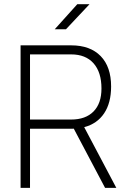

<svg xmlns="http://www.w3.org/2000/svg" viewBox="-20 -914 626 934"><path d="M80.1 0V-693.4H326.2Q418.9 -693.4 469.7 -641.1Q520.5 -588.9 520.5 -493.2Q520.5 -413.6 486.6 -362.8Q452.6 -312 389.6 -295.4L545.9 0H491.2L338.9 -288.1Q332.5 -287.6 326.2 -287.6H126V0ZM126 -332.5H326.2Q396.5 -332.5 435.1 -371.8Q473.6 -411.1 473.6 -483.4Q473.6 -562.5 435.1 -606Q396.5 -649.4 326.2 -649.4H126ZM246.1 -771.5 356 -893.6H415.5L300.8 -771.5Z"/></svg>

Font: Cascadia Code ExtraLight
Style: Regular
Weight: 200
Monospace: yes
Designer: Aaron Bell
Foundry: Saja Typeworks
Version: Version 2407.024; ttfautohint (v1.8.4)